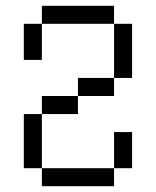

<svg xmlns="http://www.w3.org/2000/svg" viewBox="-20 -645 540 665"><path d="M125 -62.5V0H375V-62.5ZM125 -62.5V-250H62.5V-62.5ZM375 -62.5H437.5Q437.5 -62.5 437.5 -187.5H375Q375 -187.5 375 -62.5ZM125 -250H250V-312.5H125ZM250 -312.5H375V-375H250ZM375 -375H437.5V-562.5H375ZM62.5 -562.5Q62.5 -562.5 62.5 -437.5H125Q125 -437.5 125 -562.5ZM125 -562.5H375V-625H125Z"/></svg>

Font: BFUnifontExMono
Style: Regular
Weight: 500
Version: Version 15.0.06